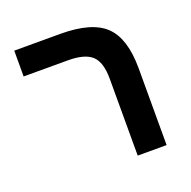

<svg xmlns="http://www.w3.org/2000/svg" viewBox="-111 -716 822 826"><g transform="rotate(-20 300.0 -303.0)"><path d="M515.1 0H382.8V-352.1Q382.8 -427.7 350.3 -457.8Q317.9 -487.8 241.2 -487.8H38.1V-606H249Q393.1 -606 454.1 -547.1Q515.1 -488.3 515.1 -351.1Z"/></g></svg>

Font: Liberation Mono
Style: Bold
Weight: 700
Monospace: yes
Designer: Steve Matteson
Foundry: Ascender Corporation
Version: Version 2.1.5